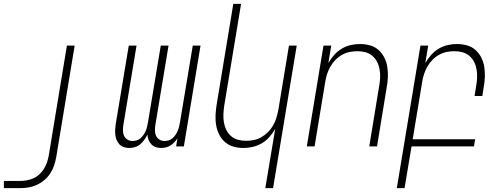

<svg xmlns="http://www.w3.org/2000/svg" viewBox="-69 -755 2589 990"><path d="M-49 215V178H34Q51 178 68.5 175Q86 172 103 164.5Q120 157 134 144Q148 131 157.5 115.5Q167 100 173 83Q179 66 182 49L276 -520H316L221 55Q217 77 210 98Q203 119 190.5 138.5Q178 158 159.5 173.5Q141 189 120 198.5Q99 208 77.5 211.5Q56 215 34 215Z M762 8Q747 8 734 3.5Q721 -1 711.5 -11Q702 -21 697 -34Q692 -47 691 -61Q684 -47 675 -34Q666 -21 654 -11Q642 -1 627 3.5Q612 8 597 8Q583 8 569.5 3.5Q556 -1 547 -10.5Q538 -20 532.5 -33Q527 -46 525.5 -60Q524 -74 525 -88.5Q526 -103 528 -117L595 -520H635L567 -110Q565 -96 565 -81.5Q565 -67 571 -54.5Q577 -42 588.5 -35Q600 -28 615 -28Q626 -28 637 -31.5Q648 -35 656.5 -43Q665 -51 671.5 -60.5Q678 -70 682.5 -80.5Q687 -91 689.5 -102Q692 -113 694 -124L760 -520H800L732 -110Q730 -96 730 -81.5Q730 -67 736 -54.5Q742 -42 753.5 -35Q765 -28 780 -28Q791 -28 802 -31.5Q813 -35 821.5 -43Q830 -51 836.5 -60.5Q843 -70 847.5 -80.5Q852 -91 854.5 -102Q857 -113 859 -124L925 -520H965L879 0H839L846 -42Q839 -31 830 -21.5Q821 -12 810 -5Q799 2 786.5 5Q774 8 762 8Z M1299 215 1350 -90Q1337 -68 1320 -48.5Q1303 -29 1280.5 -16Q1258 -3 1234 2.5Q1210 8 1186 8Q1159 8 1134.5 1Q1110 -6 1091 -22.5Q1072 -39 1061 -61.5Q1050 -84 1045.5 -109.5Q1041 -135 1042.5 -162Q1044 -189 1048 -215L1134 -735H1174L1087 -209Q1084 -188 1083 -166.5Q1082 -145 1085.5 -124Q1089 -103 1098 -85Q1107 -67 1122 -53.5Q1137 -40 1157.5 -34.5Q1178 -29 1200 -29Q1220 -29 1240 -33Q1260 -37 1278.5 -47.5Q1297 -58 1313 -74Q1329 -90 1339.5 -108.5Q1350 -127 1356 -147Q1362 -167 1366 -187L1421 -520H1461L1339 215Z M1513 0 1599 -520H1639L1624 -430Q1637 -452 1654 -471.5Q1671 -491 1693 -504Q1715 -517 1739 -522.5Q1763 -528 1787 -528Q1814 -528 1839 -521Q1864 -514 1882.5 -497.5Q1901 -481 1912.5 -458.5Q1924 -436 1928 -410.5Q1932 -385 1931 -358Q1930 -331 1925 -305L1875 0H1835L1886 -311Q1890 -332 1891 -353.5Q1892 -375 1888.5 -396Q1885 -417 1876 -435Q1867 -453 1851.5 -466.5Q1836 -480 1816 -485.5Q1796 -491 1774 -491Q1754 -491 1734 -487Q1714 -483 1695 -472.5Q1676 -462 1660.5 -446Q1645 -430 1634.5 -411.5Q1624 -393 1617.5 -373Q1611 -353 1608 -333L1553 0Z M1977 215 2099 -520H2139L2124 -430Q2137 -452 2154 -471.5Q2171 -491 2193 -504Q2215 -517 2239 -522.5Q2263 -528 2287 -528Q2314 -528 2339 -521Q2364 -514 2382.5 -497.5Q2401 -481 2412.5 -458.5Q2424 -436 2428 -410.5Q2432 -385 2431 -358Q2430 -331 2425 -305L2418 -260H2378L2386 -311Q2390 -332 2391 -353.5Q2392 -375 2388.5 -396Q2385 -417 2376 -435Q2367 -453 2351.5 -466.5Q2336 -480 2316 -485.5Q2296 -491 2274 -491Q2254 -491 2234 -487Q2214 -483 2195 -472.5Q2176 -462 2160.5 -446Q2145 -430 2134.5 -411.5Q2124 -393 2117.5 -373Q2111 -353 2108 -333L2059 -37H2381L2375 0H2053L2017 215Z"/></svg>

Font: Iosevka Term Curly Extralight
Style: Italic
Weight: 200
Italic angle: -9°
Designer: Belleve Invis
Foundry: Belleve Invis
Version: Version 32.3.0